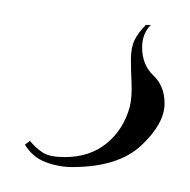

<svg xmlns="http://www.w3.org/2000/svg" viewBox="-20 -20 152 154"><path d="M97 0H101Q94 7 94 18Q94 32 103 40.5Q112 49 112 63Q112 79 93.5 96.5Q75 114 38 114Q27 114 16.5 110Q6 106 0 96L4 93Q9 99 14.5 102.5Q20 106 32 106Q52 106 65.5 95Q79 84 84 66Q86 58 85.5 46.5Q85 35 85 28Q85 18 88 12Q91 6 97 0Z"/></svg>

Font: Ballet 72pt
Style: Regular
Weight: 400
Designer: Maximiliano R. Sproviero
Foundry: Omnibus-Type
Version: Version 1.100; ttfautohint (v1.8.3)